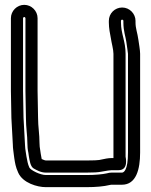

<svg xmlns="http://www.w3.org/2000/svg" viewBox="-20 -726 623 792"><path d="M479 -633V-640C479 -642 481 -645 484 -645C486 -645 489 -643 489 -640V-633C489 -598 498 -575 501 -554C503 -539 508 -508 508 -504V-97C508 -22 490 -14 483 -14H440C433 -14 428 -13 421 -11C403 -7 374 -4 336 -4H169C146 -4 106 -24 101 -35C94 -51 93 -61 89 -81L87 -94C85 -106 83 -120 83 -130V-131L77 -241L75 -351V-651C75 -653 78 -656 80 -656C82 -656 85 -653 85 -651V-351L87 -240C87 -199 93 -167 93 -135C93 -123 94 -109 97 -96L99 -82C102 -65 105 -39 119 -31C130 -25 148 -14 169 -14H336C366 -14 385 -15 399 -18C420 -22 435 -24 440 -24H469C512 -24 498 -78 498 -80V-504C498 -556 479 -587 479 -633ZM484 -695C454 -695 429 -671 429 -640V-633C429 -610 434 -585 437 -570C440 -549 448 -522 448 -504V-80V-74H440C427 -74 412 -71 389 -66C384 -65 365 -64 336 -64H169C167 -64 160 -66 152 -70C151 -75 149 -85 148 -92L146 -106C144 -116 143 -126 143 -135C143 -173 137 -203 137 -240L135 -351V-651C135 -681 110 -706 80 -706C50 -706 25 -681 25 -651V-351L27 -239L33 -129C33 -114 36 -99 37 -88L39 -73C42 -55 44 -38 55 -14C74 29 134 46 169 46H336C376 46 408 43 433 37C437 36 440 36 440 36H483C542 36 558 -28 558 -97V-504C558 -519 553 -546 551 -561C547 -591 539 -608 539 -633V-640C539 -669 515 -695 484 -695Z"/></svg>

Font: Squarish
Style: Fog
Weight: 400
Foundry: Cannot Into Space Fonts
Version: Version 0.272